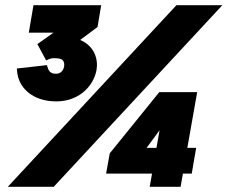

<svg xmlns="http://www.w3.org/2000/svg" viewBox="-20 -720 877 740"><path d="M178 -330C278 -321 340 -385 352 -450C359 -491 345 -542 289 -566L356 -616L370 -700H109L91 -594H186L124 -550L158 -487C175 -496 182 -497 202 -495C222 -494 230 -483 227 -463C223 -444 210 -434 191 -436C177 -437 168 -444 163 -462L161 -469L45 -456L46 -444C51 -388 96 -337 178 -330ZM557 0H676L685 -51H719L736 -150H702L740 -365H594L403 -129L389 -51H566ZM10 0H187L837 -700H660ZM545 -150 595 -218 583 -150Z"/></svg>

Font: Fixel Display 20240404 Black
Style: Italic
Weight: 900
Italic angle: -10°
Designer: AlfaBravo + MacPaw
Foundry: Kyrylo Tkachov, Marchela Mozhyna, Serhii Makarenko, Maria Weinstein, Zakhar Kryvoshyya
Version: Version 1.211;Glyphs 3.2 (3225)